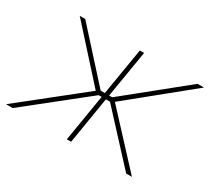

<svg xmlns="http://www.w3.org/2000/svg" viewBox="-132 -694 955 873"><g transform="rotate(30 346.0 -258.0)"><path d="M-25.4 0 297.4 -256.8 64 -515.6H92.8L316.4 -268.6H338.4L379.4 -515.6H401.9L360.8 -268.6H377L682.6 -515.6H716.3L397.9 -256.8L635.7 0H605.5L378.4 -246.1H356.9L316.4 0H293.9L334.5 -246.1H318.8L9.8 0Z"/></g></svg>

Font: Inter Display Thin
Style: Italic
Weight: 100
Italic angle: -9.39999°
Designer: Rasmus Andersson
Foundry: rsms
Version: Version 4.000;git-a52131595